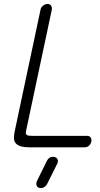

<svg xmlns="http://www.w3.org/2000/svg" viewBox="-20 -745 505 971"><path d="M420 -58Q433 -58 438.5 -49.5Q444 -41 442 -30Q439 -16 430 -8Q421 0 408 0H131Q98 0 81 -6.5Q64 -13 57 -24Q50 -35 50.5 -50.5Q51 -66 55 -84L185 -696Q187 -708 198 -716.5Q209 -725 220 -725Q232 -725 238 -716.5Q244 -708 242 -696L112 -84Q109 -70 113.5 -64Q118 -58 143 -58ZM217 69Q227 48 249 48Q263 48 269.5 58Q276 68 270 82L218 186Q214 194 205.5 200Q197 206 187 206Q171 206 166 195Q161 184 167 170Z"/></svg>

Font: VDS
Style: Thin Italic
Weight: 100
Width: 0
Designer: artmaker
Foundry: artmaker
Version: Version 1.000 2012 initial release